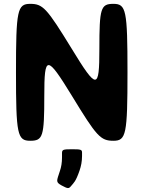

<svg xmlns="http://www.w3.org/2000/svg" viewBox="-20 -731 746 997"><path d="M642 -356C642 -678 635 -711 569 -711C503 -711 496 -689 496 -477C496 -264 483 -264 353 -477C223 -689 203 -711 137 -711C70 -711 63 -678 63 -356C63 -33 70 0 137 0C203 0 210 -22 210 -234C210 -446 223 -446 353 -234C482 -22 502 0 569 0C635 0 642 -33 642 -356ZM300 232C332 249 337 250 349 235C363 218 373 213 393 155C401 132 406 107 406 79V62C406 46 401 44 354 44C307 44 302 46 302 65V86C302 114 298 137 291 157C274 210 268 214 300 232Z"/></svg>

Font: Asimov Print
Style: A
Weight: 500
Designer: Google
Version: Version 2.000980: 2014